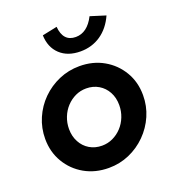

<svg xmlns="http://www.w3.org/2000/svg" viewBox="-139 -866 885 982"><g transform="rotate(-20 303.5 -375.0)"><path d="M286.3 10Q212.9 10 155 -22.8Q97.1 -55.6 63.4 -112.6Q29.7 -169.6 29.7 -240.4Q29.7 -299.6 52.5 -352.4Q75.3 -405.2 115.6 -445.3Q156 -485.4 208.8 -508.2Q261.6 -531 320.9 -531Q394.3 -531 451.8 -498.2Q509.3 -465.5 543 -408.9Q576.8 -352.4 576.8 -280.6Q576.8 -221.5 554 -169Q531.2 -116.5 490.8 -76.1Q450.5 -35.7 398 -12.8Q345.6 10 286.3 10ZM292.2 -108.9Q323.6 -108.9 351.1 -121.9Q378.6 -134.8 399.8 -157.5Q421.1 -180.3 433 -210.6Q445 -240.9 445 -274.4Q445 -314.7 428.1 -345.7Q411.3 -376.7 381.7 -394.4Q352 -412.1 314.4 -412.1Q282.9 -412.1 255.4 -399.2Q227.9 -386.2 206.7 -363.5Q185.4 -340.7 173.5 -310.4Q161.5 -280.2 161.5 -246.6Q161.5 -207.2 178.4 -175.7Q195.2 -144.2 224.8 -126.6Q254.5 -108.9 292.2 -108.9ZM354 -599.6Q284.4 -599.6 243.1 -638.3Q201.8 -677 199.7 -742.9L280.7 -759.8Q283.9 -718.9 302.8 -698.1Q321.7 -677.2 356 -677.2Q419 -677.2 457.6 -753.2L540.5 -727.2Q512.6 -665.2 464.2 -632.4Q415.9 -599.6 354 -599.6Z"/></g></svg>

Font: Red Hat Display
Style: Italic
Weight: 300
Italic angle: -12°
Designer: Pentagram, MCKL
Foundry: Pentagram, MCKL
Version: Version 1.023